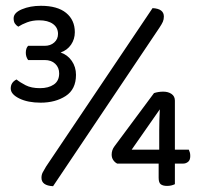

<svg xmlns="http://www.w3.org/2000/svg" viewBox="-20 -637 687 662"><path d="M134 -479Q154 -479 167 -490.5Q180 -502 180 -520Q180 -542 162.5 -554.5Q145 -567 115 -567Q92 -567 73.5 -560Q55 -553 43 -545Q35 -550 31 -556.5Q27 -563 27 -574Q27 -593 55.5 -605Q84 -617 121 -617Q178 -617 208 -592.5Q238 -568 238 -526Q238 -502 225 -483Q212 -464 189 -456Q213 -448 227.5 -427Q242 -406 242 -379Q242 -329 206.5 -306Q171 -283 120 -283Q76 -283 46.5 -297.5Q17 -312 17 -332Q17 -353 37 -363Q49 -353 68.5 -343Q88 -333 118 -333Q147 -333 165.5 -345.5Q184 -358 184 -384Q184 -404 170.5 -417Q157 -430 134 -430H77Q69 -441 69 -455Q69 -471 77 -479ZM527 -73H384Q376 -77 370.5 -85Q365 -93 365 -104Q365 -120 375 -133L511 -316Q526 -321 543 -321Q560 -321 571.5 -313Q583 -305 583 -290V-121H631Q633 -116 634.5 -111.5Q636 -107 636 -99Q636 -85 628.5 -79Q621 -73 612 -73H583V-2Q571 4 556 4Q542 4 534.5 -1.5Q527 -7 527 -24ZM529 -187Q529 -202 529.5 -222Q530 -242 531 -260L434 -121H529ZM506 -609Q545 -607 545 -580Q545 -570 541.5 -562Q538 -554 530 -542L163 5Q123 3 123 -24Q123 -34 127 -42Q131 -50 139 -63Z"/></svg>

Font: Baloo Thambi 2
Style: Regular
Weight: 400
Designer: Aadarsh Rajan and Ek Type
Foundry: Ek Type
Version: Version 1.640;hotconv 1.0.111;makeotfexe 2.5.65597; ttfautoh